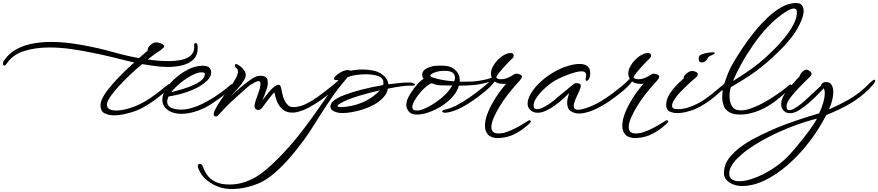

<svg xmlns="http://www.w3.org/2000/svg" viewBox="-542 -747 5864 1282"><path d="M218 23Q184 23 156.5 9.5Q129 -4 129 -44Q129 -71 149.5 -105.5Q170 -140 203.5 -179Q237 -218 276.5 -257Q316 -296 354 -330Q344 -332 335.5 -334Q327 -336 319 -338Q274 -349 211.5 -364.5Q149 -380 78 -394Q8 -409 -67 -419.5Q-142 -430 -213 -430Q-306 -430 -382 -406Q-458 -382 -498 -321Q-501 -317 -504 -314Q-507 -311 -510 -310Q-511 -310 -511.5 -309.5Q-512 -309 -513 -309Q-519 -309 -521 -316Q-522 -318 -522 -322Q-522 -335 -515 -343Q-483 -390 -434.5 -417Q-386 -444 -326.5 -455.5Q-267 -467 -203 -467Q-138 -467 -72 -458.5Q-6 -450 55 -437Q116 -425 167.5 -411.5Q219 -398 254 -388Q278 -382 312 -374Q346 -366 386 -359L445 -410Q441 -421 453.5 -437Q466 -453 489 -463Q491 -464 498 -464Q508 -464 521 -461Q534 -458 544 -452Q554 -446 554 -437Q554 -433 547 -426Q540 -419 531.5 -413Q523 -407 520 -405Q509 -399 489.5 -384.5Q470 -370 444 -350Q516 -339 581 -339Q631 -339 670 -347.5Q709 -356 732 -377Q755 -398 755 -433Q755 -437 755 -440.5Q755 -444 754 -448V-449Q754 -459 765 -459Q773 -459 776 -450Q777 -444 777.5 -438Q778 -432 778 -426Q778 -378 750 -350.5Q722 -323 677 -311.5Q632 -300 580 -300Q537 -300 492.5 -306Q448 -312 407 -319Q367 -286 326 -247Q285 -208 250 -170Q215 -132 193.5 -100Q172 -68 172 -48Q172 -9 235 -9Q282 -9 345 -32Q351 -34 357.5 -36.5Q364 -39 371 -42Q417 -62 462 -92.5Q507 -123 544 -154Q549 -159 554 -162.5Q559 -166 563 -169Q568 -173 572.5 -176.5Q577 -180 583 -185Q589 -187 591 -187Q598 -187 598 -180Q598 -173 593 -168Q587 -160 564 -138.5Q541 -117 507 -91Q473 -65 433.5 -41Q394 -17 354 -3Q334 4 295 13.5Q256 23 218 23Z M668 13Q645 13 624 8Q603 3 586 -7Q542 -35 542 -81Q542 -117 566.5 -154.5Q591 -192 630 -226Q669 -260 712 -282Q738 -296 764 -302Q790 -308 810 -308Q845 -308 856.5 -294.5Q868 -281 868 -263Q868 -244 856 -226.5Q844 -209 822 -192Q784 -161 718.5 -137Q653 -113 584 -103Q574 -83 574 -66Q576 -38 603.5 -26.5Q631 -15 665 -15Q677 -15 688 -16Q699 -17 709 -19Q759 -29 811.5 -55Q864 -81 913 -115Q962 -149 1001 -183Q1007 -185 1009 -185Q1016 -185 1016 -178Q1016 -173 1012 -168Q1005 -156 983.5 -137Q962 -118 935 -98.5Q908 -79 882.5 -61.5Q857 -44 840 -35Q804 -15 758 -1Q712 13 668 13ZM601 -131Q633 -139 675 -151.5Q717 -164 755 -181.5Q793 -199 812 -220Q820 -228 823 -236.5Q826 -245 826 -251Q826 -256 822.5 -260Q819 -264 802 -264Q778 -264 740 -244.5Q702 -225 664.5 -194.5Q627 -164 601 -131Z M902 31Q885 31 885 15Q885 5 890.5 -7Q896 -19 904 -33Q917 -56 934 -81Q951 -106 962 -122Q972 -135 990.5 -159Q1009 -183 1024 -210Q1035 -227 1041 -242.5Q1047 -258 1047 -270Q1047 -283 1038 -290Q1026 -299 1026 -311Q1026 -319 1035 -319Q1041 -319 1050 -313Q1057 -309 1065.5 -302Q1074 -295 1081 -286Q1084 -282 1087 -278.5Q1090 -275 1093 -270Q1099 -260 1099 -247Q1099 -231 1088 -213Q1070 -182 1045.5 -155.5Q1021 -129 997 -103Q1030 -134 1066.5 -165Q1103 -196 1134.5 -217.5Q1166 -239 1185 -240Q1189 -241 1192.5 -241Q1196 -241 1199 -241Q1228 -241 1239 -225Q1244 -217 1245 -207.5Q1246 -198 1246 -189Q1246 -175 1239.5 -154.5Q1233 -134 1225 -114Q1221 -104 1217 -95Q1213 -86 1210 -78Q1215 -84 1220.5 -91Q1226 -98 1231 -105Q1244 -121 1257.5 -137Q1271 -153 1283 -163Q1304 -181 1317 -181Q1321 -181 1325 -179Q1330 -175 1332.5 -168.5Q1335 -162 1336 -156Q1338 -147 1340.5 -133Q1343 -119 1348 -102Q1353 -86 1361.5 -70Q1370 -54 1383 -43Q1394 -32 1419 -32Q1439 -32 1461 -38Q1483 -44 1499 -52Q1540 -72 1579 -100Q1618 -128 1659 -161L1721 -212Q1729 -218 1734 -218Q1739 -218 1740 -216V-214Q1740 -211 1739 -207Q1738 -203 1734 -198Q1727 -188 1713 -172Q1699 -156 1678 -138Q1655 -119 1623 -95Q1591 -71 1555.5 -49Q1520 -27 1484 -12Q1465 -5 1447 0Q1429 5 1412 5Q1373 5 1350.5 -12.5Q1328 -30 1315 -54Q1309 -65 1304.5 -77.5Q1300 -90 1297 -101Q1295 -109 1293.5 -116.5Q1292 -124 1290 -130Q1279 -120 1268 -106Q1257 -92 1246 -78Q1234 -62 1224 -48.5Q1214 -35 1208 -27Q1197 -13 1181 -13Q1170 -13 1162.5 -22Q1155 -31 1158 -48Q1159 -53 1161 -60Q1163 -67 1165 -75Q1168 -83 1171 -91.5Q1174 -100 1177 -109Q1184 -127 1189.5 -144.5Q1195 -162 1196 -174Q1197 -178 1197 -181Q1197 -184 1197 -187Q1197 -198 1193.5 -201.5Q1190 -205 1185 -205Q1175 -205 1160 -197.5Q1145 -190 1133 -182Q1122 -175 1098.5 -154.5Q1075 -134 1047 -108.5Q1019 -83 994 -60Q978 -45 963.5 -29.5Q949 -14 937 -1Q924 13 915 22Q906 31 902 31Z M1008 515Q965 515 931 505Q882 490 841 458Q800 426 781 374Q780 370 779.5 367Q779 364 779 362Q779 347 792 347Q798 347 804.5 352Q811 357 814 368Q831 416 861 443.5Q891 471 940 481Q953 483 966 484Q979 485 992 485Q1039 485 1082.5 471.5Q1126 458 1163 437Q1213 408 1276 349Q1339 290 1405 214Q1448 164 1488 111Q1528 58 1567 3Q1605 -50 1642 -104.5Q1679 -159 1718 -213Q1714 -212 1711 -212Q1708 -212 1705 -212Q1688 -212 1688 -221Q1689 -231 1704 -244.5Q1719 -258 1740.5 -268.5Q1762 -279 1780 -279Q1791 -279 1798 -275Q1809 -277 1831 -280Q1853 -283 1881 -283Q1913 -283 1949.5 -276Q1986 -269 2015 -246Q2026 -239 2038 -221Q2050 -203 2051 -184Q2089 -189 2123 -192.5Q2157 -196 2180 -196Q2189 -196 2197.5 -196Q2206 -196 2211 -194Q2213 -193 2217.5 -191.5Q2222 -190 2225 -188Q2233 -180 2224 -176Q2221 -175 2210 -175Q2187 -177 2144 -171.5Q2101 -166 2048 -155Q2041 -121 2015.5 -94Q1990 -67 1955 -48Q1920 -29 1881 -16.5Q1842 -4 1806 2Q1770 8 1744 8Q1715 8 1689.5 -3Q1664 -14 1664 -36Q1664 -56 1686 -75Q1707 -93 1756 -112Q1805 -131 1872.5 -148.5Q1940 -166 2016 -179Q2018 -183 2018 -187Q2018 -191 2018 -195Q2018 -227 1983.5 -239Q1949 -251 1902 -251Q1870 -251 1840.5 -247Q1811 -243 1796 -238L1778 -231Q1714 -155 1673 -95Q1632 -35 1597 20Q1563 75 1527 130.5Q1491 186 1437 253Q1379 327 1318 384.5Q1257 442 1201 470Q1161 489 1110 502Q1059 515 1008 515ZM1739 -32Q1765 -32 1804 -40Q1843 -48 1878 -63Q1915 -79 1945 -100.5Q1975 -122 1994 -144Q1947 -133 1899.5 -120Q1852 -107 1812.5 -93.5Q1773 -80 1747 -66Q1725 -55 1718 -48Q1711 -41 1711 -39Q1711 -32 1739 -32Z M2242 18Q2205 18 2188 -2Q2171 -22 2171 -47Q2171 -55 2172.5 -62.5Q2174 -70 2176 -78Q2183 -98 2201.5 -127Q2220 -156 2243 -182.5Q2266 -209 2287 -221Q2277 -232 2277 -248Q2277 -284 2333 -301Q2347 -306 2363.5 -307.5Q2380 -309 2398 -309Q2421 -309 2443 -306Q2475 -301 2499 -278.5Q2523 -256 2527 -224Q2529 -213 2527 -202Q2543 -201 2558.5 -201.5Q2574 -202 2587 -202Q2617 -202 2648.5 -206.5Q2680 -211 2706.5 -217.5Q2733 -224 2746 -231Q2754 -234 2758 -234Q2766 -234 2768 -228Q2768 -218 2749 -209Q2727 -199 2682 -189Q2637 -179 2587 -177Q2575 -176 2558.5 -175.5Q2542 -175 2522 -175Q2511 -135 2479.5 -100Q2448 -65 2406 -38.5Q2364 -12 2320.5 3Q2277 18 2242 18ZM2491 -204Q2496 -219 2496 -230Q2496 -248 2481.5 -261Q2467 -274 2427 -274Q2386 -274 2358.5 -262.5Q2331 -251 2331 -242Q2331 -240 2335 -236Q2339 -232 2351 -228Q2383 -218 2419 -212Q2455 -206 2491 -204ZM2261 -11Q2280 -15 2308.5 -29Q2337 -43 2368.5 -64.5Q2400 -86 2427 -112Q2455 -137 2478 -176Q2441 -176 2405.5 -177Q2370 -178 2342 -191Q2330 -190 2308 -172.5Q2286 -155 2264 -129Q2242 -103 2226.5 -76.5Q2211 -50 2211 -31Q2211 -22 2217.5 -15.5Q2224 -9 2241 -9Q2245 -9 2250 -9.5Q2255 -10 2261 -11Z M2784 175Q2738 175 2717 152Q2696 129 2696 93Q2696 54 2715.5 5Q2735 -44 2767.5 -94.5Q2800 -145 2838 -188Q2833 -187 2828 -187Q2823 -187 2818 -187Q2784 -187 2761 -203Q2751 -188 2733 -170Q2715 -152 2698 -138Q2656 -103 2609 -71Q2562 -39 2516 -18Q2470 3 2430 6Q2427 6 2421.5 5Q2416 4 2413 1Q2409 -2 2411 -5.5Q2413 -9 2415 -10Q2418 -12 2422 -13.5Q2426 -15 2433 -16Q2467 -23 2508 -44.5Q2549 -66 2593.5 -96.5Q2638 -127 2679 -161Q2696 -174 2714 -190.5Q2732 -207 2746 -221Q2736 -237 2736 -255Q2736 -279 2749 -303Q2762 -327 2782 -347.5Q2802 -368 2825 -380.5Q2848 -393 2868 -393Q2879 -393 2883.5 -388Q2888 -383 2888 -377Q2888 -364 2879 -357Q2872 -351 2856.5 -335Q2841 -319 2823 -299.5Q2805 -280 2790.5 -261.5Q2776 -243 2771 -231Q2774 -226 2780.5 -222Q2787 -218 2803 -218Q2827 -218 2850 -228Q2873 -238 2893 -252Q2899 -255 2906 -255Q2917 -255 2927.5 -250.5Q2938 -246 2942 -241Q2943 -240 2943 -237Q2943 -227 2932 -213Q2926 -206 2918.5 -198Q2911 -190 2904 -182Q2876 -151 2846.5 -112.5Q2817 -74 2793 -34.5Q2769 5 2754 40.5Q2739 76 2739 102Q2739 121 2749.5 132.5Q2760 144 2786 144Q2791 144 2797.5 143.5Q2804 143 2811 142Q2836 138 2868 124Q2900 110 2932 91.5Q2964 73 2987 58Q2989 56 2994 56Q3001 56 3002 62V64Q3002 69 2996 75Q2994 77 2989 81.5Q2984 86 2976 93Q2944 121 2905 142.5Q2866 164 2823 171Q2813 172 2803 173.5Q2793 175 2784 175Z M3324 11Q3294 11 3269.5 -4.5Q3245 -20 3245 -61Q3245 -76 3249 -92.5Q3253 -109 3258 -125Q3241 -108 3216 -85.5Q3191 -63 3161.5 -42Q3132 -21 3102.5 -7.5Q3073 6 3047 6Q3015 6 2995 -17Q2981 -32 2981 -56Q2981 -85 3001.5 -120.5Q3022 -156 3057.5 -191Q3093 -226 3138.5 -255Q3184 -284 3233 -301Q3286 -320 3327 -320Q3399 -320 3399 -258Q3399 -254 3398.5 -248.5Q3398 -243 3397 -237Q3392 -217 3382 -210Q3381 -209 3377 -207.5Q3373 -206 3370 -210Q3367 -215 3369 -224Q3372 -235 3372 -243Q3372 -271 3341 -271Q3324 -271 3298 -264Q3272 -257 3242.5 -245.5Q3213 -234 3186.5 -221Q3160 -208 3142 -195Q3096 -162 3061.5 -122.5Q3027 -83 3022 -54Q3021 -51 3021 -48Q3021 -45 3021 -43Q3021 -28 3027.5 -23Q3034 -18 3043 -18Q3060 -18 3082 -28.5Q3104 -39 3123.5 -52Q3143 -65 3151 -72Q3182 -99 3221.5 -130.5Q3261 -162 3292 -189Q3298 -192 3307 -192Q3323 -192 3332 -185Q3336 -182 3336 -173Q3336 -161 3327 -143Q3311 -109 3300 -82.5Q3289 -56 3289 -39Q3289 -14 3317 -14Q3339 -14 3388 -31Q3439 -50 3491.5 -84Q3544 -118 3586 -153Q3591 -158 3596 -161Q3601 -164 3605 -168Q3610 -171 3614.5 -175Q3619 -179 3625 -183Q3631 -185 3633 -185Q3640 -185 3640 -178Q3640 -172 3635 -167Q3629 -159 3606 -138Q3583 -117 3549.5 -91Q3516 -65 3476.5 -41Q3437 -17 3397 -3Q3382 2 3362.5 6.5Q3343 11 3324 11Z M3701 175Q3655 175 3634 152Q3613 129 3613 93Q3613 54 3632.5 5Q3652 -44 3684.5 -94.5Q3717 -145 3755 -188Q3750 -187 3745 -187Q3740 -187 3735 -187Q3701 -187 3678 -203Q3668 -188 3650 -170Q3632 -152 3615 -138Q3573 -103 3526 -71Q3479 -39 3433 -18Q3387 3 3347 6Q3344 6 3338.5 5Q3333 4 3330 1Q3326 -2 3328 -5.5Q3330 -9 3332 -10Q3335 -12 3339 -13.5Q3343 -15 3350 -16Q3384 -23 3425 -44.5Q3466 -66 3510.5 -96.5Q3555 -127 3596 -161Q3613 -174 3631 -190.5Q3649 -207 3663 -221Q3653 -237 3653 -255Q3653 -279 3666 -303Q3679 -327 3699 -347.5Q3719 -368 3742 -380.5Q3765 -393 3785 -393Q3796 -393 3800.5 -388Q3805 -383 3805 -377Q3805 -364 3796 -357Q3789 -351 3773.5 -335Q3758 -319 3740 -299.5Q3722 -280 3707.5 -261.5Q3693 -243 3688 -231Q3691 -226 3697.5 -222Q3704 -218 3720 -218Q3744 -218 3767 -228Q3790 -238 3810 -252Q3816 -255 3823 -255Q3834 -255 3844.5 -250.5Q3855 -246 3859 -241Q3860 -240 3860 -237Q3860 -227 3849 -213Q3843 -206 3835.5 -198Q3828 -190 3821 -182Q3793 -151 3763.5 -112.5Q3734 -74 3710 -34.5Q3686 5 3671 40.5Q3656 76 3656 102Q3656 121 3666.5 132.5Q3677 144 3703 144Q3708 144 3714.5 143.5Q3721 143 3728 142Q3753 138 3785 124Q3817 110 3849 91.5Q3881 73 3904 58Q3906 56 3911 56Q3918 56 3919 62V64Q3919 69 3913 75Q3911 77 3906 81.5Q3901 86 3893 93Q3861 121 3822 142.5Q3783 164 3740 171Q3730 172 3720 173.5Q3710 175 3701 175Z M4145 -330Q4133 -330 4128 -336.5Q4123 -343 4123 -353Q4123 -364 4127 -372Q4131 -380 4148.5 -386Q4166 -392 4186.5 -395Q4207 -398 4218 -398Q4230 -398 4230 -393Q4230 -389 4225 -386Q4223 -385 4219.5 -383Q4216 -381 4211 -379Q4204 -376 4195.5 -371.5Q4187 -367 4185 -361Q4179 -348 4168 -339Q4157 -330 4145 -330ZM3979 8Q3951 8 3928.5 -3Q3906 -14 3906 -45Q3906 -75 3920 -103Q3934 -131 3955.5 -156Q3977 -181 3997 -200Q4014 -215 4024 -224Q4023 -225 4023 -228Q4023 -236 4030 -244Q4041 -260 4066 -271Q4072 -273 4078 -273Q4091 -273 4104 -267.5Q4117 -262 4117 -250Q4117 -243 4112 -237Q4107 -231 4103 -228Q4095 -222 4078.5 -207.5Q4062 -193 4043 -174.5Q4024 -156 4006.5 -138.5Q3989 -121 3980 -109Q3945 -64 3945 -41Q3945 -31 3953.5 -24.5Q3962 -18 3984 -18Q4019 -18 4053.5 -29.5Q4088 -41 4117 -56Q4141 -68 4162.5 -83Q4184 -98 4205 -114Q4226 -131 4247.5 -149Q4269 -167 4291 -185Q4294 -186 4298 -186Q4306 -186 4306 -179Q4306 -173 4301 -168Q4295 -160 4276 -142Q4257 -124 4229.5 -101Q4202 -78 4168 -56Q4134 -34 4098 -18Q4079 -10 4045 -1Q4011 8 3979 8Z M4401 18Q4382 18 4364.5 15Q4347 12 4333 5Q4301 -11 4290.5 -41Q4280 -71 4280 -99Q4280 -112 4281.5 -123Q4283 -134 4284 -144Q4281 -143 4279 -143.5Q4277 -144 4275 -144Q4266 -146 4266 -152Q4266 -157 4271 -161Q4274 -163 4280.5 -168.5Q4287 -174 4291 -178Q4299 -205 4315 -247Q4331 -289 4360 -338Q4382 -375 4415 -425Q4448 -475 4490 -527.5Q4532 -580 4579 -625.5Q4626 -671 4675.5 -699Q4725 -727 4774 -727Q4800 -727 4812 -712.5Q4824 -698 4824 -674Q4824 -640 4799 -588Q4773 -534 4734 -486Q4695 -438 4654 -399Q4613 -360 4581 -332Q4541 -298 4503.5 -270.5Q4466 -243 4434 -223Q4403 -203 4377.5 -188.5Q4352 -174 4338 -165Q4329 -138 4329 -103Q4329 -66 4345.5 -38Q4362 -10 4405 -10Q4436 -10 4470.5 -22.5Q4505 -35 4533 -49Q4575 -70 4614 -95.5Q4653 -121 4683 -143.5Q4713 -166 4726 -178Q4730 -182 4733 -182.5Q4736 -183 4737 -183Q4742 -181 4742 -175Q4742 -166 4732 -156Q4691 -115 4642 -77Q4593 -39 4538 -14Q4505 1 4469.5 9.5Q4434 18 4401 18ZM4352 -206Q4371 -217 4406.5 -240Q4442 -263 4484 -293.5Q4526 -324 4563 -357Q4582 -374 4609.5 -400.5Q4637 -427 4666.5 -459.5Q4696 -492 4721.5 -527.5Q4747 -563 4763 -598.5Q4779 -634 4779 -665Q4779 -679 4773.5 -684.5Q4768 -690 4759 -690Q4741 -690 4711.5 -672.5Q4682 -655 4648 -627Q4614 -599 4582 -565Q4533 -513 4487.5 -447.5Q4442 -382 4407 -318.5Q4372 -255 4352 -206Z M4413 495Q4383 495 4355.5 485Q4328 475 4310 456Q4292 437 4292 410Q4292 350 4331 302.5Q4370 255 4425 219Q4452 200 4481.5 184Q4511 168 4540 154Q4569 140 4595 128.5Q4621 117 4643 107Q4666 97 4701 84Q4736 71 4776 57.5Q4816 44 4855.5 31.5Q4895 19 4927 10Q4942 -19 4953.5 -57.5Q4965 -96 4965 -125Q4965 -147 4958 -157Q4939 -138 4924.5 -122.5Q4910 -107 4895 -92.5Q4880 -78 4858 -59Q4827 -32 4794 -11.5Q4761 9 4732 9Q4703 9 4685 -15Q4674 -30 4674 -51Q4674 -84 4698 -121.5Q4722 -159 4756 -192Q4758 -195 4766 -204Q4774 -213 4783 -223Q4792 -233 4797 -237Q4798 -242 4801.5 -249.5Q4805 -257 4812 -264Q4818 -271 4826.5 -276.5Q4835 -282 4843 -282Q4849 -282 4853 -279Q4862 -275 4869.5 -268.5Q4877 -262 4877 -254Q4877 -245 4867 -235L4846 -215Q4820 -190 4789 -157.5Q4758 -125 4735.5 -95Q4713 -65 4711 -47Q4710 -44 4710 -41Q4710 -38 4710 -35Q4710 -21 4715.5 -16Q4721 -11 4727 -11Q4742 -11 4762.5 -23Q4783 -35 4801.5 -49.5Q4820 -64 4828 -71Q4857 -97 4885 -123.5Q4913 -150 4940 -175Q4940 -184 4949 -191.5Q4958 -199 4977 -199Q4999 -199 5010.5 -180Q5022 -161 5022 -132Q5022 -109 5015 -79.5Q5008 -50 4993 -16Q5063 -47 5123 -81Q5183 -115 5236 -164Q5242 -169 5250.5 -178Q5259 -187 5267 -195Q5277 -204 5285.5 -210Q5294 -216 5297 -215Q5302 -213 5302 -207Q5302 -203 5297 -195Q5293 -188 5284 -178Q5275 -168 5261 -153Q5206 -98 5138 -57.5Q5070 -17 4975 21Q4926 117 4859.5 203Q4793 289 4717.5 354.5Q4642 420 4564 457.5Q4486 495 4413 495ZM4395 463Q4437 463 4493 442.5Q4549 422 4607.5 386Q4666 350 4714 302Q4735 281 4764 247Q4793 213 4822.5 175.5Q4852 138 4876.5 103Q4901 68 4913 45Q4839 63 4758 93.5Q4677 124 4600.5 162.5Q4524 201 4462 244Q4400 287 4363.5 330Q4327 373 4327 413Q4327 438 4345.5 450.5Q4364 463 4395 463Z"/></svg>

Font: WindSong Medium
Style: Regular
Weight: 500
Designer: Robert E. Leuschke
Foundry: Robert E. Leuschke
Version: Version 1.010; ttfautohint (v1.8.3)